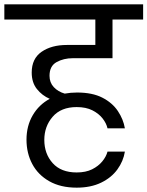

<svg xmlns="http://www.w3.org/2000/svg" viewBox="-47 -760 679 884"><path d="M308 -334Q378 -334 424 -310.5Q470 -287 495.5 -249Q521 -211 528 -169H448Q443 -192 425.5 -214.5Q408 -237 378.5 -252Q349 -267 306 -267Q234 -267 195.5 -222.5Q157 -178 157 -116Q157 -52 195.5 -9Q234 34 306 34Q348 34 377 19.5Q406 5 424 -17Q442 -39 448 -62H528Q521 -18 493.5 20Q466 58 418.5 81Q371 104 306 104Q232 104 180 74.5Q128 45 101.5 -5Q75 -55 75 -117Q75 -180 103.5 -229Q132 -278 182 -305Q147 -320 123 -350Q99 -380 99 -426Q99 -490 144.5 -521.5Q190 -553 261 -553H392V-670H-27V-740H612V-670H471V-492H288Q246 -492 213.5 -474Q181 -456 181 -411Q181 -380 200.5 -359Q220 -338 251 -329Q278 -334 308 -334Z"/></svg>

Font: Poppins
Style: Regular
Weight: 400
Designer: Ninad Kale (Devanagari), Jonny Pinhorn (Latin)
Version: Version 5.002